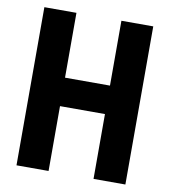

<svg xmlns="http://www.w3.org/2000/svg" viewBox="-80 -768 741 837"><g transform="rotate(10 291.0 -350.0)"><path d="M390 -700H531V0H390V-287H191V0H49V-700H191V-413H390Z"/></g></svg>

Font: Phudu Light SemiBold
Style: Regular
Weight: 600
Version: Version 1.005;gftools[0.9.23]